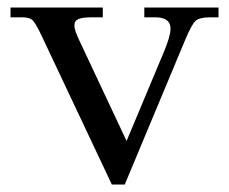

<svg xmlns="http://www.w3.org/2000/svg" viewBox="-20 -476 606 508"><path d="M223.1 -430.2Q198.2 -430.2 187.5 -425.5Q176.8 -420.9 176.8 -409.2Q176.8 -397 188 -373L314.9 -103L414.1 -339.8Q431.2 -380.9 431.2 -399.9Q431.2 -430.2 391.1 -430.2H361.8V-456.1H558.1V-430.2H536.1Q508.3 -430.2 497.8 -421.1Q487.3 -412.1 470.2 -371.1L310.1 12.2H275.9L90.8 -379.9Q75.2 -413.1 67.1 -421.6Q59.1 -430.2 39.1 -430.2H7.8V-456.1H252V-430.2Z"/></svg>

Font: New Heterodox Mono
Style: Book
Weight: 400
Designer: Hao Chi Kiang <hello@hckiang.com>, Alexey Kryukov <alexios@thessalonica.org.ru>
Version: Version 0.0.3